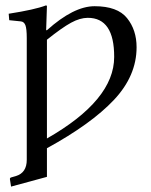

<svg xmlns="http://www.w3.org/2000/svg" viewBox="-20 -462 560 711"><path d="M305.2 -396Q276.4 -396 243.2 -377.9Q210 -359.9 153.8 -314.9V50.8Q402.8 -91.3 402.8 -251Q403.3 -396 305.2 -396ZM79.1 -320.8Q79.1 -356 74 -368.9Q68.8 -381.8 57.1 -382.8L14.2 -387.2L12.2 -411.1Q109.4 -426.3 149.9 -441.9Q153.8 -441.9 153.8 -439L150.9 -350.1H153.8Q252.9 -439 330.1 -439Q415 -439 450.4 -395Q485.8 -351.1 485.8 -287.1Q485.8 -181.2 401.9 -92Q317.9 -2.9 153.8 86.9V192.9L21 229L17.1 204.1Q15.1 196.3 22 194.8L39.1 189.9Q79.1 177.7 79.1 129.9Z"/></svg>

Font: Linux Libertine O
Style: Regular
Weight: 400
Designer: Philipp H. Poll
Foundry: Philipp H. Poll
Version: Version 5.3.0